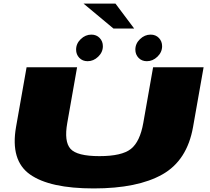

<svg xmlns="http://www.w3.org/2000/svg" viewBox="-20 -1052 1176 1076"><path d="M505 4Q259 4 148 -74.5Q37 -153 70 -341L129 -675H412L357 -363Q338.5 -259 375 -218Q411.5 -177 537 -177Q663 -177 713.8 -217.5Q764.5 -258 783 -363L838 -675H1121L1062 -341Q1029 -153 890 -74.5Q751 4 505 4ZM471 -709Q442.5 -709 424.5 -727.8Q406.5 -746.5 406.5 -774Q406.5 -808 432.8 -833Q459 -858 492 -858Q520.5 -858 538.5 -839.2Q556.5 -820.5 556.5 -793Q556.5 -759.5 530.2 -734.2Q504 -709 471 -709ZM803 -709Q774.5 -709 756.5 -727.8Q738.5 -746.5 738.5 -774Q738.5 -808 764.8 -833Q791 -858 824 -858Q852.5 -858 870.5 -839.2Q888.5 -820.5 888.5 -793Q888.5 -759.5 862.2 -734.2Q836 -709 803 -709ZM616 -892 448 -1032H627L732 -892Z"/></svg>

Font: Anybody UltraExpanded Black
Style: Italic
Weight: 900
Width: 9
Italic angle: -10°
Designer: Tyler Finck
Foundry: Etcetera Type Company
Version: Version 1.010; ttfautohint (v1.8.3) -l 8 -r 50 -G 200 -x 14 